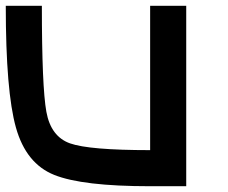

<svg xmlns="http://www.w3.org/2000/svg" viewBox="-20 -645 790 665"><path d="M500 -625H625V0H500Q265.6 0 168 -39.1Q70.3 -78.1 35.2 -203.1Q0 -328.1 0 -625H125Q125 -343.8 140.6 -257.8Q156.2 -171.9 222.7 -148.4Q289.1 -125 500 -125Z"/></svg>

Font: CraftyPE
Style: Regular
Weight: 400
Designer: Erek Butcher
Foundry: Haunted Coop
Version: Version 0.018;April 4, 2024;FontCreator 15.0.0.2962 64-bit